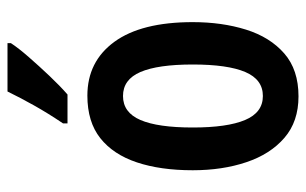

<svg xmlns="http://www.w3.org/2000/svg" viewBox="-172 -634 816 512"><g transform="rotate(-90 236.0 -378.0)"><path d="M433 -272Q433 -194 413 -130Q393 -66 349.5 -28Q306 10 235 10Q168 10 124.5 -27.5Q81 -65 59.5 -129Q38 -193 38 -272Q38 -358 59 -421Q80 -484 123.5 -518.5Q167 -553 237 -553Q328 -553 380.5 -481Q433 -409 433 -272ZM152 -272Q152 -180 172 -132.5Q192 -85 236 -85Q280 -85 300 -132Q320 -179 320 -272Q320 -365 300 -411.5Q280 -458 236 -458Q192 -458 172 -411.5Q152 -365 152 -272ZM377 -757Q364 -737 340 -709.5Q316 -682 289.5 -654Q263 -626 240 -606H163V-618Q190 -658 211 -695.5Q232 -733 248 -766H377Z"/></g></svg>

Font: Noto Sans Lao ExtraCondensed SemiBold
Style: Regular
Weight: 600
Width: 2
Designer: Monotype Design Team
Foundry: Monotype Imaging Inc.
Version: Version 2.003; ttfautohint (v1.8.4.7-5d5b)